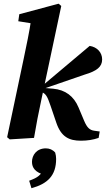

<svg xmlns="http://www.w3.org/2000/svg" viewBox="-20 -739 568 1029"><path d="M18.2 -3.6 32.2 8 162.3 0C174.3 -72.1 185.5 -129.3 203.8 -215L308.3 -706.9L294 -719.2L83.4 -662.8L78 -625.2L204.3 -605L147.6 -638.9C137.6 -567.7 121.8 -496.1 107.1 -425L18.2 -3.6ZM508.6 0 514.3 -34.3 485.5 -38.3C460.9 -41.7 446.6 -54.7 431.1 -91.3L400.7 -163.6C375.5 -223.6 330.2 -257.6 265 -263.6L209.2 -268.2L205.5 -260.5L433.5 -339.1C499.1 -358.4 527.4 -381 527.4 -420.5C527.4 -458 500.3 -487 460.6 -493L204 -277L189.7 -264.7H185.7V-252L198.9 -247.6C226.1 -237.6 233.2 -223.9 251.4 -170.8L281.3 -82.8C307.4 -4.9 350.5 15.1 413.9 15.1C448.8 15.1 480 10 508.6 0ZM280.8 112.7C280.8 101 279.1 90.4 275.8 78.7C263 63.5 245.4 56.1 225.8 56.1C175.9 56.1 151.4 93 151.4 128.4C151.4 160.6 169.6 185.3 219.6 198.5L216.8 165.1C195.9 200.7 185.8 211.4 136.3 229.6L148.6 269.7C235.1 245.9 280.8 202 280.8 112.7Z"/></svg>

Font: Source Serif 4 Variable
Style: Italic
Weight: 400
Italic angle: -12°
Designer: Frank Grießhammer
Foundry: Adobe Systems Incorporated
Version: Version 4.004;hotconv 1.0.116;makeotfexe 2.5.65601